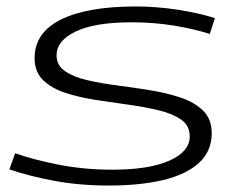

<svg xmlns="http://www.w3.org/2000/svg" viewBox="-20 -564 744 594"><path d="M9 -40 27 -90Q79 -71 159 -55Q239 -39 328 -39Q441 -39 504 -67Q567 -95 567 -142Q567 -175 541 -193.5Q515 -212 472 -222.5Q429 -233 378 -240Q327 -247 275.5 -255Q224 -263 181.5 -277Q139 -291 113 -316.5Q87 -342 87 -384Q87 -463 168.5 -503.5Q250 -544 400 -544Q464 -544 529 -534Q594 -524 645 -508L629 -459Q579 -475 517 -485Q455 -495 388 -495Q273 -495 214 -466.5Q155 -438 155 -393Q155 -362 181 -344Q207 -326 250 -316Q293 -306 344 -299.5Q395 -293 446.5 -284.5Q498 -276 540.5 -261.5Q583 -247 609 -221Q635 -195 635 -152Q635 -96 595.5 -60Q556 -24 484.5 -7Q413 10 318 10Q224 10 145.5 -5Q67 -20 9 -40Z"/></svg>

Font: Georama ExtraExtended Light
Style: Italic
Weight: 300
Width: 8
Italic angle: -9°
Designer: Jean-Baptiste Levee
Foundry: Production Type
Version: Version 1.000